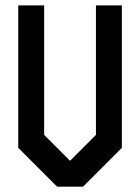

<svg xmlns="http://www.w3.org/2000/svg" viewBox="-20 -704 528 724"><path d="M341.8 -683.6H439.5V-146.5L293 0H195.3L48.8 -146.5V-683.6H146.5V-195.3L244.1 -97.7L341.8 -195.3Z"/></svg>

Font: BabelStone Runic Ruled
Style: Regular
Weight: 400
Designer: Andrew West
Foundry: BabelStone
Version: Version 7.004 November 9, 2023